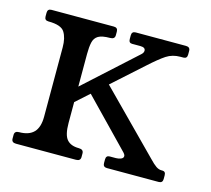

<svg xmlns="http://www.w3.org/2000/svg" viewBox="-72 -525 671 610"><g transform="rotate(15 263.0 -220.0)"><path d="M27.5 0Q13 0 13 -13V-25Q13 -38 27.5 -38Q59.8 -38 75.8 -54.5Q91.8 -71 91.8 -106V-334Q91.8 -365.2 80.2 -383.6Q68.8 -402 26.8 -402Q13.8 -402 13.8 -415V-427Q13.8 -440 26.8 -440H231.8Q245 -440 245 -427V-415Q245 -402 229.5 -402Q203.2 -402 191 -394.8Q178.8 -387.5 175.4 -372.1Q172 -356.8 172 -334V-106.8Q172 -67.8 184.8 -52.9Q197.5 -38 224.2 -38Q239.8 -38 239.8 -25V-13Q239.8 0 225 0ZM326.8 0Q313.8 0 313.8 -13V-25Q313.8 -38 325.8 -38H346.2Q354.2 -38 362.2 -41Q370.2 -44 370.2 -51Q370.2 -56.2 362.2 -64L199 -232.5L250.2 -272.2L455 -65Q469.2 -50 478.1 -44Q487 -38 496 -38H499Q510 -38 510 -25V-13Q510 0 497 0ZM164.8 -169V-220L338.8 -378Q345.8 -384.2 345.8 -391Q345.8 -402 328.8 -402H301.8Q290.8 -402 290.8 -415V-427Q290.8 -440 303.8 -440H469Q482.8 -440 482.8 -427V-415Q482.8 -402 470.8 -402H460.8Q434.8 -402 414.9 -389Q395 -376 360.8 -345Z"/></g></svg>

Font: Young Serif Light
Style: Regular
Weight: 300
Designer: Bastien Sozeau
Foundry: NBR — Bastien Sozeau
Version: Version 5.001